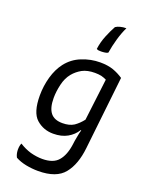

<svg xmlns="http://www.w3.org/2000/svg" viewBox="-182 -838 887 1175"><g transform="rotate(20 261.5 -250.0)"><path d="M383.8 -71.3Q377.9 -52.7 373 -23.4Q367.2 5.9 365.2 25.4Q355.5 98.6 322.3 136.7Q290 174.8 218.8 174.8Q181.6 174.8 141.6 164.1Q102.5 152.3 67.4 129.9Q59.6 146.5 59.6 170.9Q59.6 172.9 59.6 174.8Q60.5 201.2 71.3 220.7Q101.6 237.3 140.6 245.1Q180.7 252.9 219.7 252.9Q338.9 252.9 388.7 190.4Q438.5 128.9 450.2 19.5Q467.8 -138.7 502.9 -456.1Q472.7 -476.6 437.5 -489.3Q401.4 -502 351.6 -502Q290 -502 232.4 -478.5Q175.8 -456.1 137.7 -407.2Q105.5 -365.2 88.9 -306.6Q72.3 -247.1 72.3 -185.5Q72.3 -75.2 118.2 -34.2Q164.1 6.8 228.5 6.8Q282.2 6.8 320.3 -14.6Q358.4 -36.1 379.9 -71.3Q380.9 -71.3 383.8 -71.3ZM385.7 -141.6Q362.3 -111.3 334 -91.8Q304.7 -73.2 259.8 -73.2Q207 -73.2 182.6 -103.5Q157.2 -134.8 157.2 -200.2Q157.2 -241.2 168 -288.1Q178.7 -335 205.1 -367.2Q227.5 -394.5 260.7 -413.1Q293.9 -430.7 342.8 -430.7Q366.2 -430.7 384.8 -426.8Q403.3 -421.9 418.9 -414.1Q408.2 -323.2 385.7 -141.6ZM302.7 -572.3Q306.6 -569.3 314.5 -567.4Q322.3 -566.4 332 -566.4Q343.8 -566.4 357.4 -568.4Q371.1 -570.3 377 -575.2Q383.8 -619.1 397.5 -667Q411.1 -714.8 429.7 -752.9Q407.2 -752.9 390.6 -748Q374 -744.1 361.3 -735.4Q343.8 -704.1 326.2 -661.1Q308.6 -618.2 302.7 -572.3Z"/></g></svg>

Font: cl
Style: Italic
Weight: 400
Designer: Mitja Miklavcic
Version: Version 7.504; 2011; Build 1022